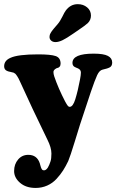

<svg xmlns="http://www.w3.org/2000/svg" viewBox="-26 -737 564 932"><path d="M330.1 -574.2Q297.9 -551.8 278.3 -542.2Q258.8 -532.7 243.2 -532.7Q230.5 -532.7 222.4 -539.8Q214.4 -546.9 214.4 -557.6Q214.4 -561 215.1 -564.7Q215.8 -568.4 216.8 -571Q217.8 -573.7 220.5 -577.9Q223.1 -582 224.6 -584.5Q226.1 -586.9 230.5 -592.3Q234.9 -597.7 236.8 -600.1Q238.8 -602.5 244.6 -609.1Q250.5 -615.7 252.9 -618.7Q265.6 -633.3 276.6 -656Q287.6 -678.7 293 -685.5Q315.9 -716.8 351.6 -716.8Q378.4 -716.8 397 -701.2Q415.5 -685.5 415.5 -661.6Q415.5 -640.1 400.4 -625Q392.6 -618.2 382.8 -610.8Q373 -603.5 356 -592Q338.9 -580.6 330.1 -574.2ZM42.5 93.3Q42.5 60.1 61.8 37.4Q81.1 14.6 111.3 14.6Q153.3 14.6 167 55.2Q168 58.6 169.9 65.7Q171.9 72.8 172.9 75.7Q173.8 78.6 176 82.8Q178.2 86.9 181.2 88.4Q184.1 89.8 188 89.8Q197.3 89.8 206.1 76.7Q213.4 64.5 219.2 46.4Q223.6 33.7 223.6 8.3Q223.6 -20.5 204.1 -59.1Q127.4 -216.3 71.3 -340.8Q64 -357.4 57.6 -366.9Q51.3 -376.5 48.1 -379.2Q44.9 -381.8 40 -384.3Q36.6 -385.7 25.1 -387.9Q13.7 -390.1 9.8 -392.1Q-5.9 -397.9 -5.9 -415Q-5.9 -442.9 24.4 -456.1Q60.5 -473.1 159.2 -473.1Q220.7 -473.1 244.4 -464.8Q268.1 -456.5 268.1 -428.2Q268.1 -409.2 248.5 -405.8Q233.4 -397.9 233.4 -387.7Q233.4 -377.9 237.3 -366.2Q257.3 -307.6 290 -244.6Q298.3 -229.5 302.7 -223.9Q307.1 -218.3 312 -218.3Q328.1 -218.3 339.4 -254.9Q352.5 -297.4 362.3 -350.6Q366.7 -373 366.7 -384.8Q366.7 -398.4 353 -404.8Q351.1 -405.8 345.2 -408Q339.4 -410.2 336.4 -412.1Q325.7 -418 325.7 -431.6Q325.7 -476.6 428.7 -476.6Q477.1 -476.6 497.8 -465.6Q518.6 -454.6 518.6 -433.6Q518.6 -417 507.8 -410.6Q497.1 -404.3 471.7 -398.9Q456.5 -395.5 445.6 -372.1Q434.6 -348.6 415 -291L362.3 -131.8Q358.9 -121.1 336.9 -49.6Q314.9 22 305.2 44.9Q293 70.3 280.3 90.3Q267.6 110.4 248.5 131.1Q229.5 151.9 203.4 163.6Q177.2 175.3 147 175.3Q100.1 175.3 71.3 150.4Q42.5 125.5 42.5 93.3Z"/></svg>

Font: Cooper*
Style: Bold
Weight: 700
Designer: Owen Earl
Foundry: indestructible type*
Version: Version 0.001